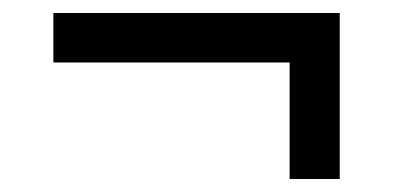

<svg xmlns="http://www.w3.org/2000/svg" viewBox="-20 -421 604 295"><path d="M425 -146V-325H62V-401H502V-146Z"/></svg>

Font: Noto Serif ExtraBold
Style: Italic
Weight: 800
Italic angle: -12°
Designer: Monotype Design Team
Foundry: Monotype Imaging Inc.
Version: Version 2.013